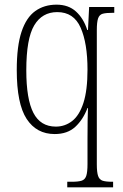

<svg xmlns="http://www.w3.org/2000/svg" viewBox="-20 -566 529 825"><path d="M269 239V215H288Q316 215 330.5 210.5Q345 206 350.5 190Q356 174 356 139V30Q356 -7 356.5 -46.5Q357 -86 358 -102H356Q337 -52 303.5 -21Q270 10 215 10Q137 10 94.5 -55Q52 -120 52 -265Q52 -368 72.5 -429.5Q93 -491 131.5 -518.5Q170 -546 223 -546Q274 -546 306.5 -516.5Q339 -487 355 -437H358L363 -536H471V-511H466Q436 -511 421.5 -507Q407 -503 401.5 -487Q396 -471 396 -437V140Q396 174 401.5 190Q407 206 421 210.5Q435 215 462 215H466V239ZM220 -22Q259 -22 290 -46Q321 -70 338.5 -124Q356 -178 356 -267Q356 -380 326.5 -447Q297 -514 226 -514Q161 -514 127 -457Q93 -400 93 -264Q93 -140 123.5 -81Q154 -22 220 -22Z"/></svg>

Font: Noto Serif Myanmar Condensed ExtraLight
Style: Regular
Weight: 200
Width: 3
Designer: Ben Mitchell and the Monotype Design Team
Foundry: Monotype Imaging Inc.
Version: Version 2.106; ttfautohint (v1.8.4.7-5d5b)